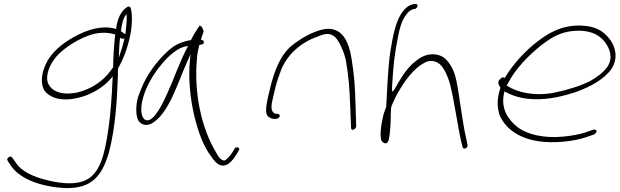

<svg xmlns="http://www.w3.org/2000/svg" viewBox="-20 -690 3143 974"><path d="M17 117C16 121 17 123 19 125V126L40 157C82 214 178 257 310 264C447 268 497 201 532 86C567 -48 574 -190 578 -307V-322C578 -327 578 -333 579 -341V-344C605 -387 628 -449 640 -508C648 -544 650 -580 649 -604C648 -629 646 -661 631 -657C595 -641 574 -592 569 -543C482 -570 382 -522 323 -483C274 -451 234 -412 212 -364C187 -309 187 -264 205 -231C230 -197 283 -174 369 -192C440 -207 504 -246 542 -291L552 -302L551 -289C548 -211 541 -107 528 -23C511 84 491 200 400 230C344 249 270 237 215 223C146 206 89 178 63 139L41 108C39 106 36 104 33 104C27 104 19 110 17 117ZM276 -414C314 -451 364 -484 420 -506C473 -528 523 -528 565 -515L564 -512C559 -466 554 -398 554 -349L553 -347L540 -330C504 -279 442 -237 369 -220H367C275 -202 222 -240 219 -290C218 -337 246 -383 276 -414ZM602 -578C604 -588 608 -598 613 -606L622 -619L623 -605C623 -580 620 -551 616 -516L608 -521C602 -526 600 -529 593 -531L594 -535C596 -550 598 -565 602 -578ZM589 -499C593 -494 601 -492 611 -495L610 -489C606 -471 601 -452 594 -432L583 -397L584 -431C585 -452 586 -472 588 -489Z M675 -175C668 -135 671 -95 684 -75C701 -53 733 -48 764 -73C803 -101 835 -156 860 -211C885 -266 906 -325 931 -380L947 -416L943 -379C936 -297 943 -219 957 -143C973 -60 1003 39 1046 96C1065 125 1080 141 1095 147C1132 160 1159 126 1179 94L1192 72C1201 58 1177 53 1172 61V62L1158 84C1150 97 1140 108 1131 116C1123 125 1115 126 1109 122C1097 118 1086 103 1075 81C1004 -36 961 -218 980 -402C981 -421 986 -438 989 -453L991 -462C1001 -464 1012 -465 1013 -471V-472C1016 -481 1012 -486 999 -489C1004 -506 1009 -518 1013 -530C1007 -555 997 -561 993 -560C992 -559 990 -556 985 -549C978 -539 957 -505 949 -487C946 -485 941 -485 938 -485C884 -473 856 -455 822 -422C775 -378 724 -310 696 -239C686 -215 678 -193 675 -175ZM720 -235C747 -301 794 -363 839 -406C866 -428 888 -450 934 -457L928 -445C891 -375 863 -291 828 -215C812 -179 764 -72 723 -80C717 -81 710 -86 706 -93C687 -124 699 -184 720 -235ZM1179 94Z M1339 -195C1330 -155 1324 -115 1339 -100C1349 -91 1360 -87 1369 -87H1379C1388 -87 1397 -93 1399 -100C1401 -107 1394 -113 1385 -113H1376L1375 -114C1348 -126 1358 -164 1365 -195L1380 -258C1386 -279 1393 -301 1402 -324C1431 -408 1502 -473 1590 -504C1620 -516 1646 -526 1672 -508C1686 -499 1695 -484 1705 -465C1716 -443 1727 -417 1734 -387C1749 -301 1753 -249 1757 -139L1761 -42C1760 -22 1786 -34 1787 -49L1784 -146C1781 -258 1777 -308 1763 -395C1754 -447 1738 -503 1698 -529C1660 -552 1625 -546 1577 -528C1530 -509 1487 -482 1451 -451C1401 -404 1375 -336 1354 -258ZM1590 -504Z M1957 -406C1950 -357 1942 -213 1939 -146L1938 -145C1930 -125 1924 -106 1921 -88C1911 -44 1907 -2 1915 24C1920 31 1933 41 1941 36C1953 29 1955 9 1958 -21V-22C1963 -57 1961 -101 1964 -143L1965 -146C1966 -148 1966 -149 1966 -151V-152L1978 -179C1984 -193 1992 -208 2000 -222C2031 -276 2076 -343 2138 -374C2148 -379 2160 -381 2170 -381H2171C2205 -377 2221 -357 2234 -335C2243 -318 2254 -295 2262 -267C2285 -178 2300 -59 2319 25L2327 57C2331 72 2355 60 2352 46L2345 13C2325 -73 2313 -192 2295 -282C2288 -312 2280 -336 2268 -355C2248 -387 2228 -412 2178 -415C2134 -415 2105 -395 2073 -367C2036 -332 2009 -287 1979 -233L1976 -231L1969 -224V-252C1976 -366 1980 -405 1999 -503C2007 -546 2018 -587 2041 -616C2054 -634 2063 -638 2076 -644H2084C2092 -646 2098 -654 2098 -662C2097 -678 2066 -667 2053 -660C1988 -617 1972 -504 1957 -406ZM2177 -412Z M2513 -285C2503 -272 2510 -257 2518 -247L2519 -245L2517 -240C2500 -183 2502 -149 2514 -107C2551 -19 2655 45 2835 29C2888 24 2924 16 2953 6L2994 -8C2997 -10 3001 -13 3004 -18C3012 -27 3000 -35 2989 -32L2949 -18C2922 -9 2887 -2 2837 3C2734 13 2648 -10 2602 -48C2555 -86 2520 -142 2537 -217L2539 -226C2577 -206 2618 -190 2683 -187C2763 -183 2839 -203 2901 -223C2975 -250 3045 -287 3083 -342C3118 -399 3100 -452 3077 -486C3055 -516 3026 -544 2974 -555C2859 -576 2775 -533 2706 -479C2644 -432 2580 -362 2541 -295C2529 -300 2523 -297 2514 -285ZM2550 -256 2557 -267C2592 -339 2666 -414 2728 -462C2776 -499 2823 -528 2890 -533C2984 -541 3030 -505 3054 -469C3071 -444 3092 -400 3062 -352C3041 -322 3006 -297 2974 -279C2924 -254 2860 -234 2792 -220C2692 -200 2602 -222 2554 -254ZM3083 -342Z"/></svg>

Font: Stray Cat
Style: LtExtObl
Weight: 300
Version: Version 1.0